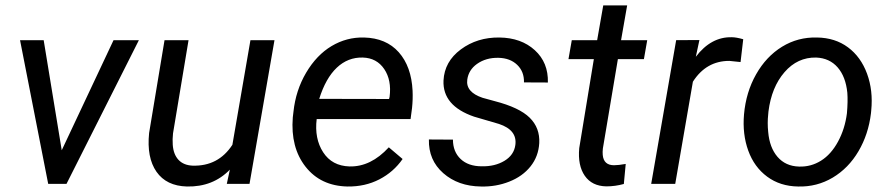

<svg xmlns="http://www.w3.org/2000/svg" viewBox="-20 -676 3274 706"><path d="M207 -123.5 397.5 -528.3H490.7L224.6 0H157.2L53.7 -528.3H140.6Z M825.2 -52.2Q763.2 11.7 667.5 9.8Q591.8 7.8 555.4 -44.4Q519 -96.7 528.3 -187L585 -528.3H673.3L616.2 -185.5Q613.8 -164.1 615.2 -143.6Q617.7 -108.4 636.2 -88.4Q654.8 -68.4 688 -66.9Q782.7 -64 834.5 -143.6L900.9 -528.3H989.3L897.5 0H814Z M1257.8 9.8Q1159.2 7.8 1103.5 -63Q1047.9 -133.8 1056.6 -244.1L1059.1 -265.1Q1067.4 -343.8 1105.7 -408.7Q1144 -473.6 1199.2 -506.6Q1254.4 -539.6 1318.4 -538.1Q1399.9 -536.1 1446.3 -483.9Q1492.7 -431.6 1497.1 -342.3Q1498.5 -310.5 1495.1 -278.8L1489.7 -238.3H1144.5Q1135.7 -166.5 1168.2 -116.2Q1200.7 -65.9 1265.1 -64Q1343.3 -62 1409.7 -134.3L1460.4 -91.3Q1427.2 -43.5 1374.8 -16.4Q1322.3 10.7 1257.8 9.8ZM1314 -464.4Q1259.3 -465.8 1218.5 -427.2Q1177.7 -388.7 1153.8 -312.5L1410.6 -312L1412.6 -319.8Q1420.4 -381.3 1392.8 -422.1Q1365.2 -462.9 1314 -464.4Z M1875 -143.1Q1882.3 -197.8 1814.9 -220.2L1723.1 -247.1Q1606.9 -287.1 1610.8 -379.9Q1614.3 -449.7 1674.6 -494.4Q1734.9 -539.1 1816.4 -538.1Q1896.5 -537.1 1946.5 -491.5Q1996.6 -445.8 1994.6 -372.6L1906.7 -373Q1907.7 -412.6 1881.8 -437.5Q1856 -462.4 1813 -463.4Q1767.1 -464.4 1733.9 -440.9Q1703.1 -418.9 1698.2 -383.3Q1691.9 -337.4 1754.4 -316.4L1798.8 -304.2Q1889.6 -280.8 1927.7 -243.2Q1965.8 -205.6 1962.9 -149.9Q1960 -100.6 1930.7 -64Q1901.4 -27.3 1852.5 -8.1Q1803.7 11.2 1748.5 9.8Q1664.6 8.8 1609.9 -39.3Q1555.2 -87.4 1557.1 -163.1L1645.5 -162.6Q1645.5 -118.2 1673.8 -91.3Q1702.1 -64.5 1751.5 -64.5Q1799.8 -63.5 1835 -84.7Q1870.1 -106 1875 -143.1Z M2286.1 -656.2 2263.7 -528.3H2359.9L2347.7 -458.5H2252L2196.8 -129.9Q2195.3 -117.2 2196.3 -106.4Q2199.7 -68.4 2237.8 -68.4Q2253.9 -68.4 2280.8 -73.2L2273.9 0.5Q2242.2 9.3 2209.5 9.3Q2156.7 8.3 2130.4 -29.5Q2104 -67.4 2109.9 -131.3L2163.6 -458.5H2070.3L2082.5 -528.3H2175.8L2198.2 -656.2Z M2703.1 -447.8 2661.6 -452.1Q2576.7 -452.1 2527.8 -375.5L2462.9 0H2374.5L2466.3 -528.3L2551.8 -528.8L2538.6 -467.3Q2594.7 -541 2670.9 -539.1Q2687 -539.1 2712.9 -531.7Z M2984.4 -538.1Q3050.8 -537.1 3098.1 -502Q3145.5 -466.8 3168.2 -405Q3190.9 -343.3 3183.6 -270L3182.6 -259.3Q3173.3 -182.1 3136.7 -119.9Q3100.1 -57.6 3042 -22.9Q2983.9 11.7 2914.6 9.8Q2848.6 8.8 2801 -26.4Q2753.4 -61.5 2731.4 -122.1Q2709.5 -182.6 2715.8 -255.4Q2723.1 -337.4 2760.3 -402.8Q2797.4 -468.3 2855.7 -504.2Q2914.1 -540 2984.4 -538.1ZM2804.7 -254.9Q2801.3 -224.1 2804.7 -190.9Q2809.6 -133.3 2839.1 -99.1Q2868.7 -64.9 2918 -63.5Q2961.9 -62 2999 -85.2Q3036.1 -108.4 3061.5 -155.3Q3086.9 -202.1 3094.2 -259.3Q3098.1 -304.2 3095.7 -335Q3089.8 -394 3060.1 -428.2Q3030.3 -462.4 2981 -464.4Q2912.6 -465.8 2864.7 -410.6Q2816.9 -355.5 2805.7 -266.1Z"/></svg>

Font: Roboto
Style: Italic
Weight: 400
Italic angle: -12°
Designer: Google
Version: Version 2.134; 2016; ttfautohint (v1.6)